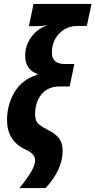

<svg xmlns="http://www.w3.org/2000/svg" viewBox="-20 -780 489 984"><path d="M214 184Q301 88 301 -6Q301 -49 280.5 -73.5Q260 -98 227 -113Q198 -128 179 -143.5Q160 -159 160 -194Q160 -258 193.5 -297.5Q227 -337 286 -337H337L361 -452H312Q246 -452 246 -510Q246 -569 283.5 -608Q321 -647 377 -647H425L449 -760H152L128 -646H164Q195 -646 226 -651Q173 -635 141 -591Q109 -547 109 -495Q109 -423 172 -401L171 -397Q92 -372 54 -307Q16 -242 16 -165Q16 -57 112 -13Q159 8 160 40Q160 71 131 114.5Q102 158 79 184Z"/></svg>

Font: Noto Sans UI Condensed ExtraBold
Style: Italic
Weight: 800
Width: 3
Designer: Monotype Design Team
Foundry: Monotype Imaging Inc.
Version: 1.001